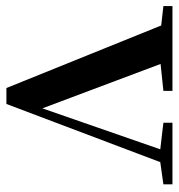

<svg xmlns="http://www.w3.org/2000/svg" viewBox="-8 -568 571 614"><g transform="rotate(90 278.0 -261.5)"><path d="M364 -498 449 -488 318 -111 176 -489 262 -498V-527H-9V-498L53 -491L253 4H304L490 -488L561 -498V-527H364Z"/></g></svg>

Font: Noto Serif CJK HK SemiBold
Style: Regular
Weight: 600
Designer: Ryoko NISHIZUKA 西塚涼子 (kana & ideographs); Frank Grießhammer (Latin, Greek & Cyrillic); Wenlong ZHANG 张文龙 (bopomofo); San
Foundry: Adobe
Version: Version 2.001;hotconv 1.1.0;makeotfexe 2.6.0